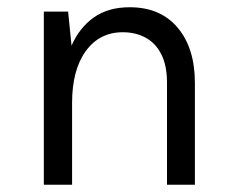

<svg xmlns="http://www.w3.org/2000/svg" viewBox="-20 -510 644 530"><path d="M518 0H441V-281Q441 -329.5 425.2 -360.2Q409.5 -391 382 -406Q354.5 -421 319 -421Q254.5 -421 216.8 -369Q179 -317 179 -226V0H101V-478H168L177.5 -384Q199.5 -434 239.2 -462Q279 -490 338 -490Q423 -490 470.5 -433.5Q518 -377 518 -281Z"/></svg>

Font: Betina Sans
Style: Regular
Weight: 400
Designer: Jonathan Pinhorn (font) & Cristiano Sobral (main changes)
Version: Version 2.001;April 28, 2021;FontCreator 13.0.0.2655 32-bit;